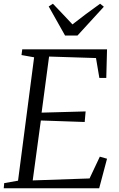

<svg xmlns="http://www.w3.org/2000/svg" viewBox="-23 -1007 634 1027"><path d="M-3 0 -0.5 -27.5 73.5 -40.5 159.5 -700.5 92 -712.5 96 -743H549.5L545.5 -590H508.5L490.5 -696.5L239.5 -704.5L199.5 -404.5L435 -411L430 -354.5L195.5 -362.5L152 -42L456 -52.5L511 -169L549.5 -158L507.5 0ZM325 -817 237.5 -972.5 260 -987Q286 -959.5 312 -932.5Q338 -905.5 364.5 -876.5Q398.5 -903.5 435 -930.5Q471.5 -957.5 512.5 -987L532.5 -971L391.5 -817Z"/></svg>

Font: Merriweather 72pt Light
Style: Italic
Weight: 300
Italic angle: -7.8°
Version: Version 2.101